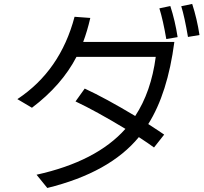

<svg xmlns="http://www.w3.org/2000/svg" viewBox="-20 -895 1040 977"><path d="M68.4 -390.6Q287.1 -535.2 359.4 -809.6L439.5 -803.7Q423.8 -735.4 403.3 -681.6H867.2Q833 -419.9 734.4 -263.7Q800.8 -220.7 815.4 -210L763.7 -144.5Q737.3 -164.1 686.5 -197.3Q538.1 -16.6 220.7 61.5L166 -5.9Q470.7 -73.2 618.2 -239.3Q467.8 -330.1 364.3 -378.9L411.1 -444.3Q516.6 -395.5 668 -304.7Q749 -427.7 772.5 -605.5H369.1Q293.9 -460.9 142.6 -346.7ZM791 -852.5 846.7 -864.3Q871.1 -789.1 883.8 -706.1L826.2 -696.3Q809.6 -793 791 -852.5ZM902.3 -863.3 958 -875Q982.4 -799.8 995.1 -716.8L936.5 -707Q918.9 -810.5 902.3 -863.3Z"/></svg>

Font: GenEi M Gothic v2 Regular
Style: Regular
Weight: 400
Version: Version 2.0